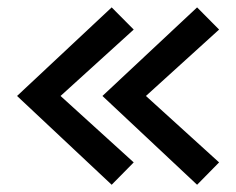

<svg xmlns="http://www.w3.org/2000/svg" viewBox="-20 -616 649 528"><path d="M287.1 -595.7 26.9 -352.1 287.1 -107.9 347.7 -169.4 146.5 -352.1 347.7 -534.7ZM522 -595.7 261.7 -352.1 522 -107.9 582.5 -169.4 381.3 -352.1 582.5 -534.7Z"/></svg>

Font: Estedad-FD-VF Thin
Style: Regular
Weight: 100
Designer: Amin Abedi
Version: Version 5.0